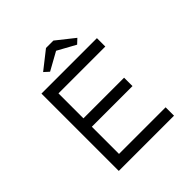

<svg xmlns="http://www.w3.org/2000/svg" viewBox="-228 -1057 1229 1229"><g transform="rotate(-45 386.0 -443.0)"><path d="M150 0V-700H652V-624H228V-76H650V0ZM190 -322V-398H596V-322ZM288 -760 255 -790 377 -886H444L565 -790L533 -760L395 -836H425Z"/></g></svg>

Font: Lexend Giga Light
Style: Regular
Weight: 300
Version: Version 1.007